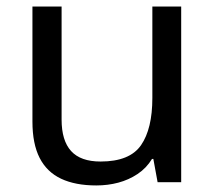

<svg xmlns="http://www.w3.org/2000/svg" viewBox="-20 -556 658 586"><path d="M533 -536V0H461L448 -71H444Q427 -43 400 -25Q373 -7 341 1.5Q309 10 274 10Q210 10 166.5 -10.5Q123 -31 101 -74Q79 -117 79 -185V-536H168V-191Q168 -127 197 -95Q226 -63 287 -63Q376 -63 410.5 -113Q445 -163 445 -257V-536Z"/></svg>

Font: ltelugu05
Style: Book
Weight: 400
Designer: Jelle Bosma - Monotype Design Team
Foundry: Monotype Imaging Inc.
Version: Version 2.003